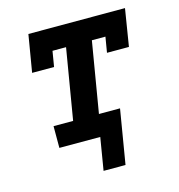

<svg xmlns="http://www.w3.org/2000/svg" viewBox="-102 -621 805 862"><g transform="rotate(-15 300.0 -189.5)"><path d="M274 151 299 0H109V-101H200L255 -429H192L180 -357H78L107 -530H556L528 -357H426L438 -429H375L320 -101H418L376 151Z"/></g></svg>

Font: Iosevka Slab Extended Oblique
Style: Bold
Weight: 700
Width: 7
Italic angle: -9°
Monospace: yes
Designer: Belleve Invis
Foundry: Belleve Invis
Version: Version 11.1.1; ttfautohint (v1.8.3)